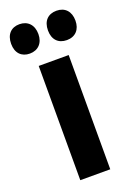

<svg xmlns="http://www.w3.org/2000/svg" viewBox="-173 -812 600 867"><g transform="rotate(-20 127.5 -378.0)"><path d="M-27 -685C-27 -640 -1 -615 38 -615C78 -615 104 -642 104 -685C104 -729 78 -756 38 -756C-1 -756 -27 -731 -27 -685ZM150 -685C150 -641 175 -615 216 -615C257 -615 282 -642 282 -685C282 -729 257 -756 216 -756C176 -756 150 -731 150 -685ZM200 0V-549H56V0Z"/></g></svg>

Font: Noto Sans Gujarati UI ExtraCondensed ExtraBold
Style: Regular
Weight: 800
Width: 2
Designer: Jelle Bosma - Monotype Design Team, Universal Thirst
Foundry: Monotype Imaging Inc.
Version: Version 2.106